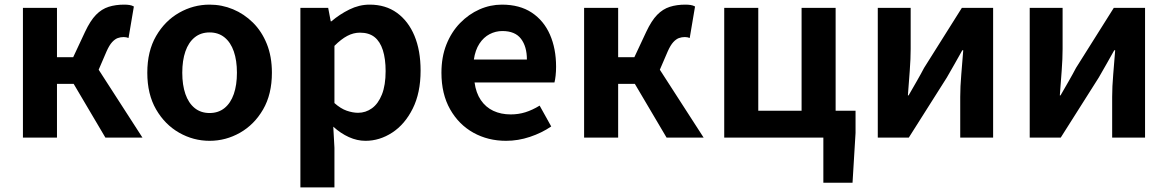

<svg xmlns="http://www.w3.org/2000/svg" viewBox="-20 -594 5043 829"><path d="M79 0V-560H226V-347H296L347 -456Q370 -505 394.5 -530Q419 -555 449 -564.5Q479 -574 516 -574Q528 -574 538.5 -572.5Q549 -571 558 -566L535 -430Q530 -432 525 -433Q520 -434 514 -434Q500 -434 488 -429.5Q476 -425 464 -412Q452 -399 440 -372L406 -293L595 0H435L298 -232H226V0Z M885 14Q815 14 753.5 -21Q692 -56 654 -121.5Q616 -187 616 -280Q616 -373 654 -438.5Q692 -504 753.5 -539Q815 -574 885 -574Q938 -574 986 -554Q1034 -534 1072 -496.5Q1110 -459 1132 -404.5Q1154 -350 1154 -280Q1154 -187 1116 -121.5Q1078 -56 1016.5 -21Q955 14 885 14ZM885 -106Q923 -106 949.5 -127.5Q976 -149 989.5 -188Q1003 -227 1003 -280Q1003 -333 989.5 -372Q976 -411 949.5 -432.5Q923 -454 885 -454Q847 -454 820.5 -432.5Q794 -411 780.5 -372Q767 -333 767 -280Q767 -227 780.5 -188Q794 -149 820.5 -127.5Q847 -106 885 -106Z M1277 215V-560H1397L1408 -502H1411Q1446 -532 1488.5 -553Q1531 -574 1576 -574Q1645 -574 1694 -538.5Q1743 -503 1769.5 -439.5Q1796 -376 1796 -289Q1796 -193 1762 -125Q1728 -57 1673.5 -21.5Q1619 14 1558 14Q1522 14 1486.5 -2Q1451 -18 1419 -47L1424 44V215ZM1526 -107Q1559 -107 1586 -126.5Q1613 -146 1629 -186Q1645 -226 1645 -287Q1645 -340 1633 -377.5Q1621 -415 1597 -434Q1573 -453 1534 -453Q1506 -453 1479.5 -439Q1453 -425 1424 -396V-149Q1451 -125 1477 -116Q1503 -107 1526 -107Z M2165 14Q2087 14 2024 -21Q1961 -56 1923.5 -122Q1886 -188 1886 -280Q1886 -348 1907.5 -402Q1929 -456 1966.5 -494.5Q2004 -533 2050.5 -553.5Q2097 -574 2147 -574Q2224 -574 2276 -539.5Q2328 -505 2354.5 -444.5Q2381 -384 2381 -306Q2381 -286 2379 -267.5Q2377 -249 2374 -238H2029Q2035 -193 2056 -162Q2077 -131 2110 -115.5Q2143 -100 2185 -100Q2219 -100 2249 -109.5Q2279 -119 2310 -138L2360 -48Q2319 -20 2268 -3Q2217 14 2165 14ZM2026 -337H2255Q2255 -393 2229.5 -426.5Q2204 -460 2149 -460Q2120 -460 2094 -446.5Q2068 -433 2050 -405.5Q2032 -378 2026 -337Z M2502 0V-560H2649V-347H2719L2770 -456Q2793 -505 2817.5 -530Q2842 -555 2872 -564.5Q2902 -574 2939 -574Q2951 -574 2961.5 -572.5Q2972 -571 2981 -566L2958 -430Q2953 -432 2948 -433Q2943 -434 2937 -434Q2923 -434 2911 -429.5Q2899 -425 2887 -412Q2875 -399 2863 -372L2829 -293L3018 0H2858L2721 -232H2649V0Z M3535 195V0H3107V-560H3254V-116H3441V-560H3588V-116H3674V-20L3661 195Z M3770 0V-560H3912V-383Q3912 -341 3908 -288Q3904 -235 3900 -182H3903Q3918 -208 3937.5 -242Q3957 -276 3970 -301L4133 -560H4268V0H4126V-176Q4126 -219 4130.5 -272Q4135 -325 4139 -377H4135Q4121 -352 4101.5 -317.5Q4082 -283 4068 -259L3904 0Z M4426 0V-560H4568V-383Q4568 -341 4564 -288Q4560 -235 4556 -182H4559Q4574 -208 4593.5 -242Q4613 -276 4626 -301L4789 -560H4924V0H4782V-176Q4782 -219 4786.5 -272Q4791 -325 4795 -377H4791Q4777 -352 4757.5 -317.5Q4738 -283 4724 -259L4560 0Z"/></svg>

Font: Noto Sans SC
Style: Bold
Weight: 700
Designer: Ryoko NISHIZUKA  (kana, bopomofo & ideographs); Paul D. Hunt (Latin, Greek & Cyrillic); Sandoll Communications , Soo-you
Foundry: Adobe
Version: Version 2.004-H2;hotconv 1.0.118;makeotfexe 2.5.65603